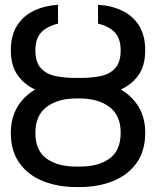

<svg xmlns="http://www.w3.org/2000/svg" viewBox="-20 -757 640 787"><path d="M290 -437.5H309.6Q354.5 -437.5 391.8 -445.1Q429.2 -452.6 451.9 -477.1Q474.6 -501.5 474.6 -550.8Q474.6 -598.1 451.4 -623.5Q428.2 -648.9 381.8 -660.2V-737.3Q436 -734.4 480 -713.6Q523.9 -692.9 549.6 -652.6Q575.2 -612.3 575.2 -550.8Q575.2 -488.3 547.9 -449.5Q520.5 -410.6 475.1 -390.1Q521.5 -363.3 548.3 -318.8Q575.2 -274.4 575.2 -212.9Q575.2 -137.7 539.6 -88.4Q503.9 -39.1 442.9 -14.6Q381.8 9.8 305.7 9.8H293.9Q218.3 9.8 157 -14.4Q95.7 -38.6 60.1 -87.9Q24.4 -137.2 24.4 -211.9Q24.4 -273.9 51.3 -318.6Q78.1 -363.3 124 -390.1Q79.1 -410.6 51.8 -449.5Q24.4 -488.3 24.4 -550.8Q24.4 -612.3 50.3 -652.6Q76.2 -692.9 120.4 -713.6Q164.6 -734.4 217.8 -737.3V-660.2Q171.9 -648.9 148.4 -623.5Q125 -598.1 125 -550.8Q125 -501.5 147.9 -477.1Q170.9 -452.6 208.3 -445.1Q245.6 -437.5 290 -437.5ZM305.7 -353.5H293.9Q217.3 -353.5 171.1 -318.8Q125 -284.2 125 -211.9Q125 -139.6 171.1 -106.7Q217.3 -73.7 293.9 -74.2H305.7Q382.3 -73.7 428.5 -106.7Q474.6 -139.6 474.6 -212.9Q474.6 -284.2 428.5 -318.8Q382.3 -353.5 305.7 -353.5Z"/></svg>

Font: Inter Display
Style: Regular
Weight: 400
Designer: Rasmus Andersson
Foundry: rsms
Version: Version 4.000;git-37864ae